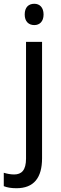

<svg xmlns="http://www.w3.org/2000/svg" viewBox="-60 -758 321 1018"><path d="M71 -681C71 -644 92 -625 122 -625C150 -625 171 -644 171 -681C171 -719 150 -738 122 -738C92 -738 71 -720 71 -681ZM27 240C120 240 163 184 163 81V-536H78V83C78 145 54 167 15 167C-5 167 -23 163 -40 158V229C-23 236 -1 240 27 240Z"/></svg>

Font: Noto Sans Lao Looped SemiCondensed
Style: Regular
Weight: 400
Width: 4
Designer: Mark Frömberg, Ben Mitchell
Foundry: The Fontpad Ltd
Version: Version 1.003